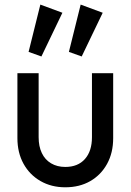

<svg xmlns="http://www.w3.org/2000/svg" viewBox="-20 -786 556 816"><path d="M257.5 10Q198.2 10 152 -16.6Q105.8 -43.2 79.9 -90.2Q54 -137.2 54 -198.8V-475H144.2V-202.8Q144.2 -163.8 157.8 -135.5Q171.2 -107.2 197 -91.9Q222.8 -76.5 257.5 -76.5Q311 -76.5 340.9 -110.1Q370.8 -143.8 370.8 -202.8V-475H461V-198.8Q461 -136.8 435.1 -89.6Q409.2 -42.5 363.5 -16.2Q317.8 10 257.5 10ZM156 -546 101.5 -565.5 151.5 -766.5 245.2 -731.8ZM327.2 -546 272.8 -565.5 322.8 -766.5 416.5 -731.8Z"/></svg>

Font: Outfit Thin
Style: Regular
Weight: 100
Designer: Rodrigo Fuenzalida
Foundry: fragTYPE
Version: Version 1.100;gftools[0.9.27]